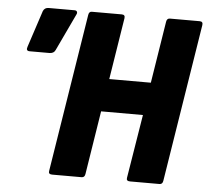

<svg xmlns="http://www.w3.org/2000/svg" viewBox="-49 -707 823 759"><g transform="rotate(5 362.5 -327.5)"><path d="M185 0Q169 0 172 -14L272 -641Q274 -655 285 -655H404Q418 -655 416 -641L377 -396H542L581 -641Q583 -655 595 -655H713Q727 -655 725 -641L625 -14Q623 0 611 0H494Q478 0 481 -14L522 -266H356L316 -14Q314 0 302 0ZM54 -478Q38 -478 44 -495L92 -641Q98 -655 114 -655H217Q224 -655 226.5 -650Q229 -645 225 -638L156 -492Q150 -478 132 -478Z"/></g></svg>

Font: Sofia Sans Condensed Black
Style: Italic
Weight: 900
Italic angle: -9°
Version: Version 4.100